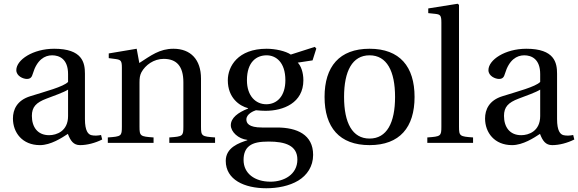

<svg xmlns="http://www.w3.org/2000/svg" viewBox="-20 -762 3083 1024"><path d="M49 -130C49 -55 99 12 193 12C251 12 310 -27 342 -48C356 -11 372 12 407 12C444 12 487 1 525 -18L519 -42C505 -39 483 -37 468 -41C450 -45 433 -64 433 -127V-369C433 -427 420 -502 269 -502C156 -502 67 -443 67 -388C67 -356 104 -341 123 -341C144 -341 150 -352 155 -369C177 -443 218 -467 258 -467C297 -467 343 -447 343 -367V-325C318 -299 221 -274 142 -249C70 -227 49 -177 49 -130ZM150 -144C150 -191 172 -215 228 -236C268 -251 321 -270 343 -284V-143C343 -62 281 -41 242 -41C180 -41 150 -85 150 -144Z M555 0H799V-29C728 -34 724 -36 724 -87V-321C724 -346 726 -360 734 -376C755 -415 800 -448 853 -448C921 -448 958 -410 958 -323V-87C958 -36 955 -34 883 -29V0H1127V-29C1056 -34 1052 -36 1052 -87V-343C1052 -444 997 -502 905 -502C831 -502 785 -466 723 -426L709 -502L560 -477V-452L598 -447C624 -443 630 -438 630 -402V-87C630 -36 627 -34 555 -29Z M1184 96C1184 197 1284 242 1400 242C1460 242 1523 230 1571 201C1617 173 1650 126 1650 64C1650 -44 1564 -82 1457 -82H1377C1305 -82 1294 -106 1294 -125C1294 -154 1332 -170 1345 -174C1364 -172 1385 -171 1396 -171C1491 -171 1598 -213 1598 -334C1598 -376 1585 -411 1568 -428L1647 -440L1667 -503L1659 -512L1531 -471C1503 -490 1448 -502 1402 -502C1249 -502 1195 -408 1195 -334C1195 -240 1257 -197 1303 -185V-183C1249 -162 1211 -133 1211 -94C1211 -59 1251 -21 1299 -16V-14C1256 0 1184 24 1184 96ZM1279 91C1279 57 1289 32 1310 16C1332 -1 1365 -7 1413 -7C1501 -7 1566 14 1566 89C1566 169 1494 207 1423 207C1338 207 1279 163 1279 91ZM1297 -334C1297 -433 1349 -467 1402 -467C1451 -467 1502 -431 1502 -334C1502 -250 1458 -206 1400 -206C1344 -206 1297 -250 1297 -334Z M1711 -245C1711 -83 1790 12 1951 12C2112 12 2191 -83 2191 -245C2191 -407 2112 -502 1951 -502C1790 -502 1711 -407 1711 -245ZM1815 -245C1815 -383 1859 -467 1951 -467C2043 -467 2087 -383 2087 -245C2087 -107 2043 -23 1951 -23C1859 -23 1815 -107 1815 -245Z M2259 0H2503V-29C2432 -34 2428 -36 2428 -87V-736L2421 -742L2264 -717V-692L2302 -688C2328 -685 2334 -680 2334 -642V-87C2334 -36 2331 -34 2259 -29Z M2567 -130C2567 -55 2617 12 2711 12C2769 12 2828 -27 2860 -48C2874 -11 2890 12 2925 12C2962 12 3005 1 3043 -18L3037 -42C3023 -39 3001 -37 2986 -41C2968 -45 2951 -64 2951 -127V-369C2951 -427 2938 -502 2787 -502C2674 -502 2585 -443 2585 -388C2585 -356 2622 -341 2641 -341C2662 -341 2668 -352 2673 -369C2695 -443 2736 -467 2776 -467C2815 -467 2861 -447 2861 -367V-325C2836 -299 2739 -274 2660 -249C2588 -227 2567 -177 2567 -130ZM2668 -144C2668 -191 2690 -215 2746 -236C2786 -251 2839 -270 2861 -284V-143C2861 -62 2799 -41 2760 -41C2698 -41 2668 -85 2668 -144Z"/></svg>

Font: Lingua Franca
Style: Regular
Weight: 400
Version: Version 1.19